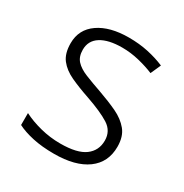

<svg xmlns="http://www.w3.org/2000/svg" viewBox="-134 -743 737 767"><g transform="rotate(30 234.5 -359.0)"><path d="M423 -234Q423 -162 369 -122.5Q315 -83 217 -83Q161 -83 118 -92.5Q75 -102 46 -117V-172Q81 -154 126 -142.5Q171 -131 218 -131Q296 -131 331.5 -157.5Q367 -184 367 -230Q367 -274 330 -297.5Q293 -321 221 -346Q171 -363 133.5 -380.5Q96 -398 75 -425Q54 -452 54 -499Q54 -563 106 -599Q158 -635 245 -635Q293 -635 334.5 -626Q376 -617 411 -602L390 -555Q359 -568 320 -577.5Q281 -587 242 -587Q179 -587 144 -565Q109 -543 109 -501Q109 -469 126 -450.5Q143 -432 175 -419Q207 -406 253 -390Q301 -373 339 -355Q377 -337 400 -309Q423 -281 423 -234Z"/></g></svg>

Font: Noto Sans Kannada UI Light
Style: Regular
Weight: 300
Designer: Jelle Bosma - Monotype Design Team
Foundry: Monotype Imaging Inc.
Version: Version 2.005; ttfautohint (v1.8.4.7-5d5b)